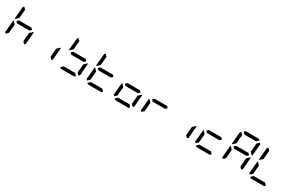

<svg xmlns="http://www.w3.org/2000/svg" viewBox="269 -3000 7621 5001"><g transform="rotate(30 4080.0 -500.0)"><path d="M93 -75 64 -105 96 -469H114L126 -456L182 -395L160 -136ZM134 -544 120 -531H102L133 -894L167 -925L223 -864L201 -605ZM600 -546 642 -500 592 -454H216L174 -500L224 -546ZM682 -456 696 -469H714L683 -105L649 -75L593 -136L615 -394Z M1498 -456 1512 -469H1530L1499 -105L1465 -75L1409 -136L1431 -394Z M1766 -544 1752 -531H1734L1765 -894L1799 -925L1855 -864L1833 -605ZM2232 -546 2274 -500 2224 -454H1848L1806 -500L1856 -546ZM2233 -31 2200 0H1793L1765 -31L1832 -93H2177ZM2314 -456 2328 -469H2346L2315 -105L2281 -75L2225 -136L2247 -394Z M2541 -75 2512 -105 2544 -469H2562L2574 -456L2630 -395L2608 -136ZM2582 -544 2568 -531H2550L2581 -894L2615 -925L2671 -864L2649 -605ZM3048 -546 3090 -500 3040 -454H2664L2622 -500L2672 -546ZM3049 -31 3016 0H2609L2581 -31L2648 -93H2993Z M3357 -75 3328 -105 3360 -469H3378L3390 -456L3446 -395L3424 -136ZM3864 -546 3906 -500 3856 -454H3480L3438 -500L3488 -546ZM3865 -31 3832 0H3425L3397 -31L3464 -93H3809ZM3946 -456 3960 -469H3978L3947 -105L3913 -75L3857 -136L3879 -394Z M4173 -75 4144 -105 4176 -469H4194L4206 -456L4262 -395L4240 -136ZM4680 -546 4722 -500 4672 -454H4296L4254 -500L4304 -546Z M5578 -456 5592 -469H5610L5579 -105L5545 -75L5489 -136L5511 -394Z M5805 -75 5776 -105 5808 -469H5826L5838 -456L5894 -395L5872 -136ZM6312 -546 6354 -500 6304 -454H5928L5886 -500L5936 -546ZM6313 -31 6280 0H5873L5845 -31L5912 -93H6257Z M6621 -75 6592 -105 6624 -469H6642L6654 -456L6710 -395L6688 -136ZM6662 -544 6648 -531H6630L6661 -894L6695 -925L6751 -864L6729 -605ZM6743 -969 6776 -1000H7183L7211 -969L7144 -907H6799ZM7128 -546 7170 -500 7120 -454H6744L6702 -500L6752 -546ZM7251 -925 7280 -895 7248 -531H7230L7218 -544L7162 -605L7184 -864ZM7210 -456 7224 -469H7242L7211 -105L7177 -75L7121 -136L7143 -394Z M7437 -75 7408 -105 7440 -469H7458L7470 -456L7526 -395L7504 -136ZM7478 -544 7464 -531H7446L7477 -894L7511 -925L7567 -864L7545 -605ZM7945 -31 7912 0H7505L7477 -31L7544 -93H7889Z"/></g></svg>

Font: DSEG7 Classic Mini
Style: Italic
Weight: 400
Italic angle: -5°
Designer: Keshikan(Twitter:@keshinomi_88pro)
Version: Version 0.46